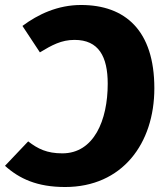

<svg xmlns="http://www.w3.org/2000/svg" viewBox="-35 -734 653 770"><path d="M226 16C455 16 584 -158 584 -380C584 -612 467 -714 290 -714C197 -714 118 -677 55 -630L125 -524C173 -553 211 -574 264 -574C361 -574 397 -507 397 -398C397 -252 342 -119 215 -119C153 -119 117 -137 78 -167L-15 -69C43 -17 114 16 226 16Z"/></svg>

Font: Fira Sans ExtraBold
Style: Italic
Weight: 800
Italic angle: -8°
Designer: bBox Type GmbH & Carrois Corporate GbR & Edenspiekermann AG
Foundry: bBox Type GmbH & Carrois Corporate GbR & Edenspiekermann AG
Version: Version 4.301;PS 004.301;hotconv 1.0.88;makeotf.lib2.5.64775